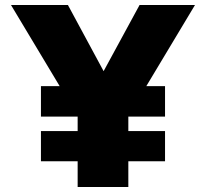

<svg xmlns="http://www.w3.org/2000/svg" viewBox="-20 -749 825 769"><path d="M761 -729 566 -404H641V-282H494V-224H641V-103H494V0H291V-103H144V-224H291V-282H144V-404H219L24 -729H252L395 -464L539 -729Z"/></svg>

Font: BDO Grotesk Black
Style: Regular
Weight: 900
Designer: Deni Anggara
Foundry: Lokal Container
Version: Version 2.000